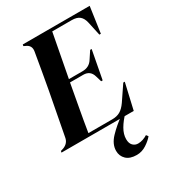

<svg xmlns="http://www.w3.org/2000/svg" viewBox="-211 -774 1009 1121"><g transform="rotate(-30 293.5 -214.0)"><path d="M2 0 4 -10 23 -16Q59 -30 65 -66L119 -350Q129 -403 140 -467.5Q151 -532 161 -590Q168 -630 130 -645L120 -650L122 -660H573L548 -486H538L518 -578Q511 -610 493 -625Q475 -640 440 -640H309L254 -350H346Q391 -350 414 -386L447 -436H457L421 -245H411L399 -285Q386 -330 339 -330H250Q237 -257 222 -176Q207 -95 195 -20H356Q387 -20 409 -32.5Q431 -45 452 -75L519 -174H529L489 0ZM283 151Q283 106 322 65Q361 24 413 -13H440Q408 19 388 53.5Q368 88 368 121Q368 149 382 163.5Q396 178 417 178Q433 178 449.5 172.5Q466 167 480 158L490 171Q473 192 442.5 212Q412 232 377 232Q331 232 307 209Q283 186 283 151Z"/></g></svg>

Font: DM Serif Display
Style: Italic
Weight: 400
Italic angle: -12°
Designer: Colophon Foundry, Frank Grießhammer
Foundry: Colophon Foundry
Version: Version 5.100; ttfautohint (v1.8.2)